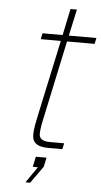

<svg xmlns="http://www.w3.org/2000/svg" viewBox="-57 -690 482 895"><g transform="rotate(5 184.0 -242.5)"><path d="M190 0H255L261 -28H194C157 -28 144 -42 144 -62C144 -85 150 -114 158 -150L233 -502H362L368 -530H239L266 -654H236L210 -530H116L110 -502H204L128 -148C121 -114 114 -84 114 -56C114 -17 138 0 190 0ZM97 169H119L176 89L185 46H135L125 94H149Z"/></g></svg>

Font: Geist Thin
Style: Italic
Weight: 100
Italic angle: -12°
Designer: Basement.studio, Andrés Briganti, Mateo Zaragoza
Foundry: Basement.studio, Vercel, Andrés Briganti, Guido Ferreyra, Mateo Zaragoza
Version: Version 1.500